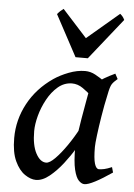

<svg xmlns="http://www.w3.org/2000/svg" viewBox="-53 -751 565 812"><g transform="rotate(5 230.0 -345.5)"><path d="M452.6 -39.6Q411.1 -11.2 381.1 4.4Q351.1 20 335.9 20Q324.2 20 312 7.8Q299.8 -4.4 291.7 -37.6Q283.7 -70.8 283.7 -133.8Q283.7 -147.5 288.3 -181.2Q293 -214.8 299.8 -254.6Q306.6 -294.4 312.7 -328.1Q318.8 -361.8 321.3 -376Q324.2 -391.1 341.1 -405.8Q357.9 -420.4 380.9 -433.6Q403.8 -446.8 425.8 -457L437.5 -435.1Q420.9 -421.4 414.1 -410.4Q407.2 -399.4 400.9 -366.2Q390.6 -319.8 383.1 -272.9Q375.5 -226.1 371.1 -190.2Q366.7 -154.3 366.7 -140.1Q366.7 -91.8 373.3 -70.1Q379.9 -48.3 391.6 -48.3Q401.4 -48.3 414.1 -51Q426.8 -53.7 446.3 -62ZM407.7 -409.2Q393.6 -399.4 385.5 -382.6Q377.4 -365.7 371.3 -352.3Q365.2 -338.9 356.4 -338.9Q348.1 -338.9 331.8 -354Q315.4 -369.1 293.7 -384.5Q272 -399.9 246.6 -399.9Q213.9 -399.4 187.7 -377.2Q161.6 -355 143.1 -321Q124.5 -287.1 114.7 -250.5Q105 -213.9 105 -185.1Q105 -125 123.3 -90.8Q141.6 -56.6 167 -56.6Q181.6 -56.6 204.6 -79.8Q227.5 -103 252.7 -139.4Q277.8 -175.8 298.3 -214.8L287.1 -125.5Q269.5 -95.7 243.2 -61.8Q216.8 -27.8 187.3 -3.9Q157.7 20 129.9 20Q107.9 20 83 3.2Q58.1 -13.7 40.8 -50.8Q23.4 -87.9 23.4 -148.9Q23.4 -226.1 60.3 -294.9Q97.2 -363.8 166 -411.1Q192.4 -429.2 228.3 -443.1Q264.2 -457 297.9 -457Q320.8 -457 341.6 -445.6Q362.3 -434.1 379.2 -422.4Q396 -410.6 407.7 -409.2ZM443.4 -686.5 304.2 -511.7H252L158.2 -686.5Q165.5 -695.3 170.9 -700.2Q176.3 -705.1 184.1 -710.9L288.6 -595.7L424.3 -710.9Q430.2 -706.1 434.6 -700.9Q439 -695.8 443.4 -686.5Z"/></g></svg>

Font: Gentium Book Plus
Style: Italic
Weight: 400
Italic angle: -8°
Designer: Victor Gaultney, Annie Olsen, Iska Routamaa, Becca Hirsbrunner
Foundry: SIL International
Version: Version 6.101